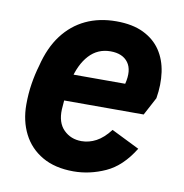

<svg xmlns="http://www.w3.org/2000/svg" viewBox="-65 -580 627 653"><g transform="rotate(10 248.5 -254.0)"><path d="M230 10Q166 10 122 -15.5Q78 -41 55.5 -85.5Q33 -130 33 -186Q33 -224 38.5 -258.5Q44 -293 53 -323Q69 -388 101.5 -431Q134 -474 180.5 -496Q227 -518 286 -518Q342 -518 380 -499.5Q418 -481 439.5 -449Q461 -417 467 -374.5Q473 -332 465 -284L432 -222H132L144 -314H352Q364 -362 345 -388Q326 -414 284 -414Q240 -414 210.5 -382Q181 -350 168 -293Q164 -272 160.5 -248Q157 -224 155 -191Q153 -145 177.5 -120.5Q202 -96 239 -96Q265 -96 289.5 -109Q314 -122 337 -152L434 -104Q394 -39 340 -14.5Q286 10 230 10Z"/></g></svg>

Font: Finlandica SemiBold
Style: Italic
Weight: 600
Italic angle: -8°
Designer: Niklas Ekholm, Juho Hiilivirta, Jaakko Suomalainen
Foundry: Helsinki Type Studio
Version: Version 1.063